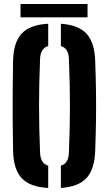

<svg xmlns="http://www.w3.org/2000/svg" viewBox="-20 -926 540 954"><path d="M219.5 8Q128.5 3 87.8 -40.8Q47 -84.5 45 -177Q43.5 -258.5 43 -329.8Q42.5 -401 43 -472Q43.5 -543 45 -623.5Q47 -716 87.8 -759.5Q128.5 -803 219.5 -808V-697Q180 -686 179 -630.5Q174 -510.5 174 -401.2Q174 -292 179 -170.5Q180 -114 219.5 -103ZM282.5 8V-103Q321.5 -113.5 322.5 -170.5Q327.5 -291 327.5 -400.2Q327.5 -509.5 322.5 -630.5Q321.5 -686.5 282.5 -697V-808Q370 -802 410 -758.5Q450 -715 453 -623.5Q456 -542.5 457 -471.5Q458 -400.5 457 -329.2Q456 -258 453 -177Q450 -85 410 -41.5Q370 2 282.5 8ZM82 -906H415V-840H82Z"/></svg>

Font: Big Shoulders Stencil Text ExtraBold
Style: Regular
Weight: 800
Designer: Patric King
Foundry: XO Type Co
Version: Version 1.000